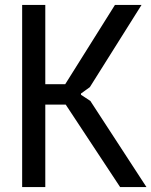

<svg xmlns="http://www.w3.org/2000/svg" viewBox="-20 -760 615 780"><path d="M70 -740H164V-418H245L447 -740H555L345 -406L309 -380V-375L347 -350L575 0H468L247 -335H164V0H70Z"/></svg>

Font: Encode Sans Compressed
Style: Medium
Weight: 500
Designer: Pablo Impallari, Andres Torresi
Foundry: Pablo Impallari, Andres Torresi
Version: Version 1.000; ttfautohint (v1.00) -l 8 -r 50 -G 200 -x 14 -